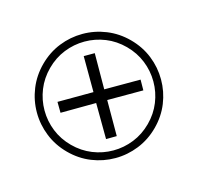

<svg xmlns="http://www.w3.org/2000/svg" viewBox="-172 -966 1271 1234"><g transform="rotate(30 464.0 -349.0)"><path d="M304 -132 252 -183 421 -353 251 -522 303 -574 472 -403 643 -574 693 -523 523 -353 692 -183 642 -132 471 -301ZM464 64Q379 64 304 32Q229 0 172 -57Q115 -114 83 -189Q51 -264 51 -349Q51 -435 83 -509.5Q115 -584 172 -641Q229 -698 304 -730Q379 -762 464 -762Q550 -762 624.5 -730Q699 -698 756 -641Q813 -584 845 -509.5Q877 -435 877 -349Q877 -264 845 -189Q813 -114 756 -57Q699 0 624.5 32Q550 64 464 64ZM464 13Q539 13 604.5 -15Q670 -43 720 -93Q770 -143 798 -208.5Q826 -274 826 -349Q826 -424 798 -489.5Q770 -555 720 -605Q670 -655 604.5 -683Q539 -711 464 -711Q389 -711 323.5 -683Q258 -655 208 -605Q158 -555 130 -489.5Q102 -424 102 -349Q102 -274 130 -208.5Q158 -143 208 -93Q258 -43 323.5 -15Q389 13 464 13Z"/></g></svg>

Font: uguzrati25
Style: Book
Weight: 400
Designer: Jelle Bosma - Monotype Design Team, Universal Thirst
Foundry: Monotype Imaging Inc.
Version: Version 2.106